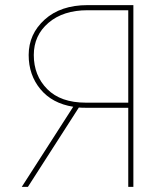

<svg xmlns="http://www.w3.org/2000/svg" viewBox="-20 -730 640 750"><path d="M65 0 266 -313Q184 -326 138 -381.5Q92 -437 92 -515Q92 -597 154.5 -653.5Q217 -710 322 -710H501V0H481V-309H315Q297 -309 288 -310L89 0ZM315 -329H481V-690H322Q227 -690 169.5 -641Q112 -592 112 -515Q112 -435 164.5 -382Q217 -329 315 -329Z"/></svg>

Font: Raleway-v4020 Thin
Style: Regular
Weight: 250
Designer: Matt McInerney, Pablo Impallari, Rodrigo Fuenzalida
Foundry: Matt McInerney, Pablo Impallari, Rodrigo Fuenzalida
Version: Version 4.020;PS 004.020;hotconv 1.0.88;makeotf.lib2.5.64775